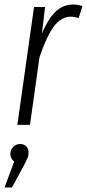

<svg xmlns="http://www.w3.org/2000/svg" viewBox="-31 -554 386 852"><path d="M335 -527 318 -474Q298 -480 284 -480Q239 -480 206.5 -434.5Q174 -389 144 -299L102 0H46L120 -523H169L155 -406Q182 -469 215 -501.5Q248 -534 295 -534Q312 -534 335 -527ZM96 122Q96 136 91 148Q86 160 72 186L22 278H-11L32 163Q15 149 15 130Q15 111 27.5 98Q40 85 59 85Q76 85 86 96Q96 107 96 122Z"/></svg>

Font: Fira Sans Extra Condensed Light
Style: Italic
Weight: 300
Width: 3
Italic angle: -8°
Designer: Carrois Corporate & Edenspiekermann AG
Foundry: Carrois Corporate GbR & Edenspiekermann AG
Version: Version 4.203